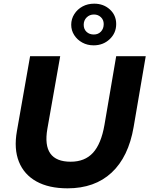

<svg xmlns="http://www.w3.org/2000/svg" viewBox="-20 -1016 814 1046"><path d="M613 -710H774L708 -324Q680 -161 588 -75.5Q496 10 348 10Q246 10 178.5 -27.5Q111 -65 83 -135Q55 -205 72 -301L144 -710H308L238 -314Q207 -135 365 -135Q442 -135 486.5 -183.5Q531 -232 549 -335ZM490 -769Q456 -769 428.5 -784Q401 -799 384.5 -824.5Q368 -850 368 -881Q368 -913 385 -939.5Q402 -966 430 -981Q458 -996 493 -996Q544 -996 578.5 -964.5Q613 -933 613 -885Q613 -836 577.5 -802.5Q542 -769 490 -769ZM491 -828Q515 -828 530 -844Q545 -860 545 -885Q545 -908 529.5 -922.5Q514 -937 492 -937Q468 -937 452 -921Q436 -905 436 -881Q436 -857 451.5 -842.5Q467 -828 491 -828Z"/></svg>

Font: Livvic
Style: Bold Italic
Weight: 700
Italic angle: -10°
Designer: Jacques Le Bailly, Baron von Fonthausen
Version: Version 1.001; ttfautohint (v1.8.2)